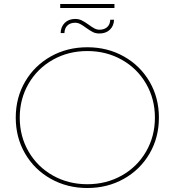

<svg xmlns="http://www.w3.org/2000/svg" viewBox="-20 -940 876 963"><path d="M418 3Q317 3 235 -43Q153 -89 106 -169.5Q59 -250 59 -350Q59 -450 106 -530.5Q153 -611 235 -657Q317 -703 418 -703Q519 -703 601 -657Q683 -611 730 -530.5Q777 -450 777 -350Q777 -250 730 -169.5Q683 -89 601 -43Q519 3 418 3ZM418 -16Q513 -16 590.5 -59.5Q668 -103 712.5 -179.5Q757 -256 757 -350Q757 -444 712.5 -520.5Q668 -597 590.5 -640.5Q513 -684 418 -684Q323 -684 245.5 -640.5Q168 -597 123.5 -520.5Q79 -444 79 -350Q79 -256 123.5 -179.5Q168 -103 245.5 -59.5Q323 -16 418 -16ZM479 -772Q460 -772 446 -779Q432 -786 411 -801Q395 -813 382.5 -819.5Q370 -826 357 -826Q333 -826 318.5 -812.5Q304 -799 303 -774H284Q285 -806 305 -825.5Q325 -845 357 -845Q375 -845 389.5 -838Q404 -831 425 -816Q441 -804 453.5 -797.5Q466 -791 479 -791Q503 -791 517.5 -804Q532 -817 533 -841H552Q551 -810 531 -791Q511 -772 479 -772ZM282 -920H554V-900H282Z"/></svg>

Font: Montserrat
Style: Regular
Weight: 400
Designer: Julieta Ulanovsky
Foundry: Julieta Ulanovsky
Version: Version 8.000